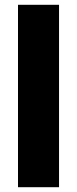

<svg xmlns="http://www.w3.org/2000/svg" viewBox="-20 -780 321 800"><path d="M226 0V-760H55V0Z"/></svg>

Font: Noto Sans Devanagari UI Condensed Black
Style: Regular
Weight: 900
Width: 3
Designer: Jelle Bosma - Monotype Design Team
Foundry: Monotype Imaging Inc.
Version: Version 2.004